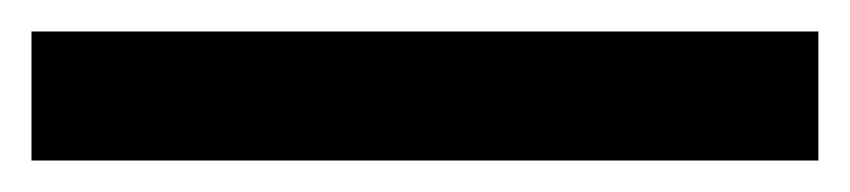

<svg xmlns="http://www.w3.org/2000/svg" viewBox="-20 2 540 122"><path d="M0 104V22H500V104Z"/></svg>

Font: MuseoModerno Thin Medium
Style: Regular
Weight: 500
Version: Version 1.003